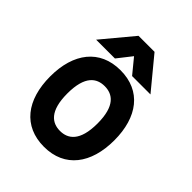

<svg xmlns="http://www.w3.org/2000/svg" viewBox="-208 -845 977 977"><g transform="rotate(45 281.0 -356.0)"><path d="M470.7 -557.6 332 -725.6H216.8L78.1 -559.1H213.4L273.9 -636.2L338.4 -557.6ZM168 -262.2C168 -389.6 219.7 -422.9 276.4 -422.9C332.5 -422.9 384.8 -389.6 384.8 -262.2C384.8 -134.8 332.5 -100.6 276.4 -100.6C219.7 -100.6 168 -134.8 168 -262.2ZM44.9 -262.2C44.9 -92.3 127.4 14.2 275.9 14.2C424.8 14.2 505.9 -95.2 505.9 -262.2C505.9 -429.2 424.8 -537.1 275.9 -537.1C127.4 -537.1 44.9 -429.2 44.9 -262.2Z"/></g></svg>

Font: Tuffy
Style: Bold
Weight: 700
Designer: Thatcher Ulrich, Karoly Barta, Michael Everson
Version: Version 001.270